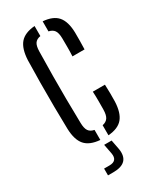

<svg xmlns="http://www.w3.org/2000/svg" viewBox="-198 -667 735 893"><g transform="rotate(-30 170.0 -220.0)"><path d="M47 -115Q45.5 -169 45 -234Q44.5 -299 45 -364Q45.5 -429 47 -484Q50 -544 74.5 -572.8Q99 -601.5 153.5 -606V-552Q132.5 -548.5 123.2 -535Q114 -521.5 113.5 -492.5Q112 -421 111.5 -360.8Q111 -300.5 111.5 -240.2Q112 -180 113.5 -109Q114 -79.5 123.2 -65.8Q132.5 -52 153.5 -48V6Q98.5 1.5 73.8 -27Q49 -55.5 47 -115ZM235.5 -395.5Q237 -420.5 236.8 -447.5Q236.5 -474.5 236.5 -492.5Q236 -521.5 226.5 -534.8Q217 -548 197 -552V-606Q251 -602 275.5 -573.5Q300 -545 301.5 -486Q301.5 -467 301.5 -442.5Q301.5 -418 300.5 -395.5ZM197 6V-48Q217 -52 226.5 -65.8Q236 -79.5 236.5 -109Q236.5 -128 236.8 -152.2Q237 -176.5 235.5 -206H300.5Q301.5 -183.5 301.8 -159Q302 -134.5 301.5 -115Q299 -55.5 274.8 -26.8Q250.5 2 197 6ZM102 166.5V130H130.5Q175 130 167.5 86.5L157.5 34.5H197.5L207.5 86.5Q220 166.5 130.5 166.5Z"/></g></svg>

Font: Big Shoulders Stencil Display
Style: Regular
Weight: 400
Designer: Patric King
Foundry: XO Type Co
Version: Version 1.000